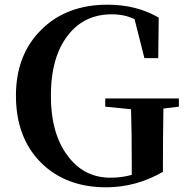

<svg xmlns="http://www.w3.org/2000/svg" viewBox="-20 -780 797 819"><path d="M743 -325 677 -317Q675 -177 675 -96V-47Q560 19 433 19Q260 19 154 -87Q48 -194 48 -372Q48 -547 157 -654Q264 -760 439 -760Q562 -760 657 -705L655 -532H596L554 -698Q512 -719 457 -719Q340 -719 271 -631Q197 -538 197 -371Q197 -210 269 -115Q338 -22 451 -22Q499 -22 542 -34V-99Q542 -206 539 -314L429 -325V-360H743Z"/></svg>

Font: Source Han Serif SC
Style: Bold
Weight: 700
Designer: Ryoko NISHIZUKA  (kana & ideographs); Frank Grießhammer (Latin, Greek & Cyrillic); Wenlong ZHANG  (bopomofo); Sandoll Co
Foundry: Adobe Systems Incorporated
Version: Version 1.001 October 20, 2017